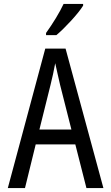

<svg xmlns="http://www.w3.org/2000/svg" viewBox="-20 -964 570 984"><path d="M216 -795V-784H269C312 -820 381 -894 406 -935V-944H306C285 -899 251 -844 216 -795ZM20 0H108L163 -224H366L423 0H510L316 -715H212ZM239 -529C247 -560 257 -606 263 -640C270 -606 281 -561 288 -529L346 -300H182Z"/></svg>

Font: Noto Sans Mono Condensed
Style: Regular
Weight: 400
Width: 3
Designer: Monotype Design Team
Foundry: Monotype Imaging Inc.
Version: Version 2.014